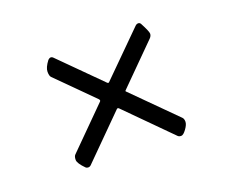

<svg xmlns="http://www.w3.org/2000/svg" viewBox="-75 -562 749 626"><g transform="rotate(-20 300.0 -249.5)"><path d="M155 -434 290 -299Q294 -295 297 -298L441 -441Q446 -446 451.5 -446Q457 -446 460 -441Q477 -409 477 -401Q477 -393 470 -386L339 -255Q336 -252 339 -250L482 -107Q487 -102 487 -92Q487 -82 476.5 -67.5Q466 -53 458.5 -53Q451 -53 447 -57L298 -207Q294 -210 291 -207L148 -64Q144 -60 138.5 -60Q133 -60 130 -63Q108 -85 108 -97Q108 -109 113 -114L247 -248Q252 -252 246 -258L125 -379Q120 -384 120 -398.5Q120 -413 136 -434Q146 -444 155 -434Z"/></g></svg>

Font: EB Garamond
Style: Regular
Weight: 400
Version: Version 0.012